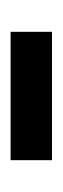

<svg xmlns="http://www.w3.org/2000/svg" viewBox="102 -449 118 362"><g transform="rotate(-90 161.0 -268.0)"><path d="M40 -229V-307H282V-229Z"/></g></svg>

Font: Noto Sans Hebrew
Style: Regular
Weight: 400
Designer: Monotype Design Team
Foundry: Monotype Imaging Inc.
Version: Version 2.003